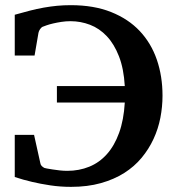

<svg xmlns="http://www.w3.org/2000/svg" viewBox="-20 -707 686 743"><path d="M608.9 -336.9Q608.9 -293.9 600.6 -251.2Q592.3 -208.5 574.2 -169.4Q556.2 -130.4 528.1 -96.4Q500 -62.5 460.7 -37.6Q421.4 -12.7 370.1 1.7Q318.8 16.1 254.9 16.1Q213.4 16.1 174.6 10.3Q135.7 4.4 105 -2.9Q69.3 -11.2 37.1 -22V-185.1H111.8L136.2 -75.2Q137.2 -68.8 141.6 -64.5Q146 -60.1 151.9 -57.1Q152.8 -56.6 161.6 -54.9Q170.4 -53.2 183.1 -51.3Q195.8 -49.3 210.9 -47.6Q226.1 -45.9 240.2 -45.9Q286.1 -45.9 325.2 -61.8Q364.3 -77.6 393.6 -110.4Q422.9 -143.1 440.9 -192.9Q459 -242.7 462.9 -310.1H200.2V-374H462.9Q459 -441.4 440.4 -489Q421.9 -536.6 393.3 -566.9Q364.7 -597.2 328.4 -611.1Q292 -625 252.9 -625Q234.9 -625 217.5 -622.3Q200.2 -619.6 185.5 -616.2Q170.9 -612.8 159.9 -608.9Q148.9 -605 144 -603Q139.6 -600.6 135 -594Q130.4 -587.4 128.9 -580.1L113.8 -492.2H37.1V-649.9Q67.9 -658.7 95.5 -665.8Q123 -672.9 149.2 -677.5Q175.3 -682.1 200.9 -684.6Q226.6 -687 253.9 -687Q343.3 -687 409.9 -660.4Q476.6 -633.8 520.8 -586.9Q564.9 -540 586.9 -476.1Q608.9 -412.1 608.9 -336.9Z"/></svg>

Font: Charis SIL CyrE
Style: Bold
Weight: 700
Foundry: SIL International
Version: Version 5.000